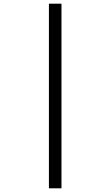

<svg xmlns="http://www.w3.org/2000/svg" viewBox="-20 -780 599 1040"><path d="M245 240H313V-760H245Z"/></svg>

Font: Noto Serif SemiBold
Style: Regular
Weight: 600
Designer: Monotype Design Team
Foundry: Monotype Imaging Inc.
Version: Version 2.013